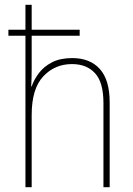

<svg xmlns="http://www.w3.org/2000/svg" viewBox="-20 -780 555 800"><path d="M112 -760V-656H312V-631H112V-495Q112 -472 111.5 -455.5Q111 -439 110 -420H112Q122 -449 142.5 -476Q163 -503 197 -520.5Q231 -538 281 -538Q355 -538 396 -492.5Q437 -447 437 -353V0H411V-351Q411 -437 376 -475Q341 -513 280 -513Q208 -513 160 -461.5Q112 -410 112 -301V0H86V-631H15V-656H86V-760Z"/></svg>

Font: Noto Sans Khmer UI SemiCondensed Thin
Style: Regular
Weight: 100
Width: 4
Designer: Danh Hong and the Monotype Design Team
Foundry: Monotype Imaging Inc.
Version: Version 2.002; ttfautohint (v1.8.4.7-5d5b)